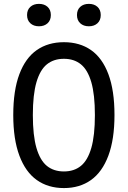

<svg xmlns="http://www.w3.org/2000/svg" viewBox="-20 -960 660 992"><path d="M310.2 11.7Q228.7 11.7 170.2 -29.8Q111.8 -71.2 80.2 -155.7Q48.5 -240.2 48.5 -365.7Q48.5 -492.8 80.1 -576.8Q111.7 -660.8 170.2 -701.4Q228.7 -742 310.2 -742Q391.7 -742 450.1 -701.4Q508.5 -660.8 540 -576.8Q571.5 -492.8 571.5 -365.7Q571.5 -240.2 539.9 -155.7Q508.3 -71.2 450 -29.8Q391.7 11.7 310.2 11.7ZM310.2 -656.2Q257.7 -656.2 222.3 -627.7Q187 -599.2 168.3 -535.1Q149.7 -471 149.7 -365.7Q149.7 -260 168.3 -195.8Q187 -131.5 222.3 -102.8Q257.7 -74.2 310.2 -74.2Q362.7 -74.2 397.9 -102.8Q433.2 -131.5 451.8 -195.7Q470.3 -259.8 470.3 -365.7Q470.3 -471.2 451.8 -535.2Q433.2 -599.2 397.9 -627.7Q362.7 -656.2 310.2 -656.2ZM119.8 -882.3Q119.8 -909.2 136.8 -924.6Q153.7 -940 181.3 -940Q208.8 -940 225.8 -924.6Q242.7 -909.2 242.7 -882.3Q242.7 -855.3 225.8 -839.8Q208.8 -824.2 181.3 -824.2Q153.7 -824.2 136.8 -839.8Q119.8 -855.5 119.8 -882.3ZM377.7 -882.3Q377.7 -909.2 394.6 -924.6Q411.5 -940 439.2 -940Q466.7 -940 483.6 -924.6Q500.5 -909.2 500.5 -882.3Q500.5 -855.3 483.6 -839.8Q466.7 -824.2 439.2 -824.2Q411.5 -824.2 394.6 -839.8Q377.7 -855.5 377.7 -882.3Z"/></svg>

Font: Monaspace Neon Var ExtraLight
Style: Regular
Weight: 200
Designer: Riley Cran and the Lettermatic Team
Version: Version 1.200 (Monaspace Neon Var)